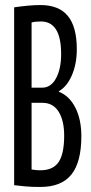

<svg xmlns="http://www.w3.org/2000/svg" viewBox="-20 -730 359 760"><path d="M36 3V-701Q98 -710 140 -710Q213 -710 248.5 -667Q284 -624 284 -535Q284 -477 264.5 -432Q245 -387 213 -369V-367Q255 -350 278.5 -303.5Q302 -257 302 -191Q302 -88 262.5 -39Q223 10 140 10Q120 10 106.5 9.5Q93 9 77.5 7.5Q62 6 36 3ZM105 -383H147Q182 -383 202 -420.5Q222 -458 222 -516Q222 -645 142 -645Q119 -645 105 -641ZM105 -59Q118 -57 125.5 -56.5Q133 -56 140 -56Q190 -56 212 -88.5Q234 -121 234 -193Q234 -253 212 -288Q190 -323 148 -323H105Z"/></svg>

Font: Georama ExtraCondensed
Style: Regular
Weight: 400
Width: 2
Designer: Jean-Baptiste Levee
Foundry: Production Type
Version: Version 1.000